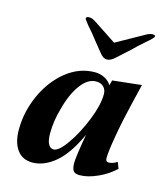

<svg xmlns="http://www.w3.org/2000/svg" viewBox="-102 -736 715 826"><g transform="rotate(15 255.5 -323.5)"><path d="M26 -112Q26 -192 60 -267Q94 -342 152 -388.5Q210 -435 279 -435Q302 -435 322 -425Q342 -415 353 -397L359 -420L488 -434L465 -338Q447 -264 434.5 -191.5Q422 -119 422 -92Q422 -75 435 -75Q454 -75 473 -88L484 -60Q453 -30 409 -10Q365 10 329 10Q308 10 300.5 -0.5Q293 -11 293 -36Q293 -61 311 -165Q269 -73 219.5 -31.5Q170 10 118 10Q74 10 50 -22.5Q26 -55 26 -112ZM340 -353Q340 -373 328 -385.5Q316 -398 294 -398Q257 -398 225.5 -355Q194 -312 176 -241Q160 -186 160 -131Q160 -100 168.5 -84Q177 -68 192 -68Q215 -68 250.5 -119Q286 -170 313 -238Q340 -306 340 -353ZM283 -519 244 -567Q225 -593 201 -619Q180 -645 180 -648Q180 -657 194 -657Q208 -657 225 -645L325 -579L443 -645Q462 -657 477 -657Q488 -657 488 -650Q488 -644 455 -616Q425 -590 402 -567L349 -519Q330 -501 313 -501Q297 -501 283 -519Z"/></g></svg>

Font: Unna
Style: Bold Italic
Weight: 700
Italic angle: -8.05°
Designer: Jorge de Buen Unna
Foundry: Omnibus-Type
Version: Version 2.008